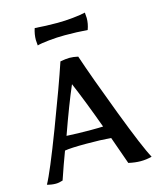

<svg xmlns="http://www.w3.org/2000/svg" viewBox="-109 -792 722 875"><g transform="rotate(-15 252.0 -355.0)"><path d="M389 -2 343 -132Q296 -136 226 -136Q152 -136 125 -131Q103 -73 79 -2Q61 4 46 4Q26 4 5 -2Q33 -52 104 -238Q175 -424 210 -529Q237 -534 254 -534Q272 -534 294 -529Q329 -424 400 -238Q471 -52 499 -2Q474 5 446 5Q420 5 389 -2ZM321 -192Q272 -326 234 -415Q198 -332 149 -194Q200 -191 264 -191Q305 -191 321 -192ZM127 -652Q127 -679 136 -706Q187 -702 243 -702Q278 -702 316.5 -706Q355 -710 375 -715Q377 -697 377 -689Q377 -662 367 -635Q318 -639 260 -639Q223 -639 184.5 -635Q146 -631 129 -626Q127 -644 127 -652Z"/></g></svg>

Font: Mirza
Style: Regular
Weight: 400
Designer: Arabic design by Kourosh Beigpour, Latin design by Eduardo Tunni, engineering by Lasse Fister
Version: Version 1.0010g